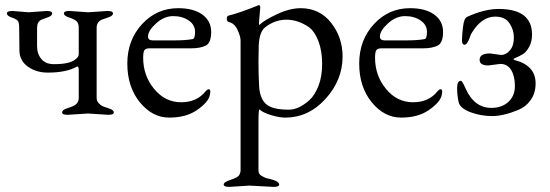

<svg xmlns="http://www.w3.org/2000/svg" viewBox="-20 -446 2150 751"><path d="M324 -2 246 3H243Q223 3 223 -6.5Q223 -16 241.5 -22Q260 -28 266 -31Q288 -41 288 -63V-172Q288 -189 280 -185Q239 -162 167 -162Q122 -162 89.5 -185Q57 -208 56 -247L55 -337Q55 -357 50 -364Q45 -371 26 -377.5Q7 -384 7 -393.5Q7 -403 27 -403H30L92 -398L161 -403H164Q184 -403 184 -393.5Q184 -384 166.5 -378Q149 -372 142 -369Q125 -361 125 -337V-265Q125 -235 142 -215Q159 -195 191 -195Q252 -195 274 -213Q288 -223 288 -234V-337Q288 -355 279.5 -363Q271 -371 250.5 -377.5Q230 -384 230 -393.5Q230 -403 250 -403H253L325 -398L399 -403H402Q422 -403 422 -393.5Q422 -384 403.5 -378Q385 -372 378 -369Q358 -360 358 -337V-63Q358 -51 366 -42.5Q374 -34 380.5 -31Q387 -28 406 -22Q425 -16 425 -6.5Q425 3 405 3H402Q402 3 324 -2Z M677 -414Q737 -414 771.5 -389Q806 -364 806 -321Q806 -278 784.5 -267.5Q763 -257 729 -257H565Q551 -257 545.5 -250.5Q540 -244 540 -220Q540 -150 583 -98Q626 -46 688.5 -46Q751 -46 785 -90Q792 -97 796 -97Q807 -97 800 -71Q793 -45 750.5 -15.5Q708 14 642 14Q576 14 527 -46Q478 -106 478 -197.5Q478 -289 535.5 -351.5Q593 -414 677 -414ZM559 -303Q559 -288 578 -288H660Q707 -288 733 -293Q743 -294 743 -321.5Q743 -349 718 -366Q693 -383 657.5 -383Q622 -383 590.5 -354.5Q559 -326 559 -303Z M1050 285 956 280 876 285Q855 285 855 275.5Q855 266 883 257Q911 248 916 238.5Q921 229 921 220V-287Q921 -304 909 -329.5Q897 -355 875 -360Q867 -362 867 -372.5Q867 -383 874 -385Q916 -395 990 -425L991 -426H992Q998 -426 998 -417L993 -357Q993 -349 994 -348Q1013 -367 1063.5 -390.5Q1114 -414 1156 -414Q1230 -414 1275 -357Q1320 -300 1320 -225Q1320 -133 1253.5 -59.5Q1187 14 1095 14Q1073 14 1041 4.5Q1009 -5 995 -18Q991 -18 991 33V220Q991 235 1002.5 241.5Q1014 248 1019.5 250Q1025 252 1036 254Q1072 263 1072 276Q1072 285 1050 285ZM992 -269 991 -205Q991 -157 993.5 -109.5Q996 -62 1020 -39.5Q1044 -17 1110 -17Q1148 -17 1190 -54Q1211 -73 1225.5 -109.5Q1240 -146 1240 -196.5Q1240 -247 1225.5 -285Q1211 -323 1188 -340Q1145 -369 1100.5 -369Q1056 -369 1018 -340Q995 -323 992 -269Z M1584 -414Q1644 -414 1678.5 -389Q1713 -364 1713 -321Q1713 -278 1691.5 -267.5Q1670 -257 1636 -257H1472Q1458 -257 1452.5 -250.5Q1447 -244 1447 -220Q1447 -150 1490 -98Q1533 -46 1595.5 -46Q1658 -46 1692 -90Q1699 -97 1703 -97Q1714 -97 1707 -71Q1700 -45 1657.5 -15.5Q1615 14 1549 14Q1483 14 1434 -46Q1385 -106 1385 -197.5Q1385 -289 1442.5 -351.5Q1500 -414 1584 -414ZM1466 -303Q1466 -288 1485 -288H1567Q1614 -288 1640 -293Q1650 -294 1650 -321.5Q1650 -349 1625 -366Q1600 -383 1564.5 -383Q1529 -383 1497.5 -354.5Q1466 -326 1466 -303Z M1897 -237 1940 -231Q1959 -231 1974.5 -249Q1990 -267 1990 -298.5Q1990 -330 1972.5 -355.5Q1955 -381 1917 -381Q1864 -381 1825 -317Q1821 -311 1817 -298Q1807 -271 1797 -271Q1787 -271 1787 -288.5Q1787 -306 1791 -340.5Q1795 -375 1807 -380Q1875 -411 1930 -411Q2061 -411 2061 -311Q2061 -283 2050 -263Q2039 -243 2026.5 -235Q2014 -227 1993 -218Q1984 -214 1993 -211Q2075 -190 2075 -120Q2075 -82 2056 -55Q2037 -28 2007 -16Q1949 8 1905 8Q1861 8 1820.5 -7Q1780 -22 1774 -46Q1768 -73 1768 -101.5Q1768 -130 1783 -130Q1788 -130 1801 -100Q1835 -24 1902 -24Q1943 -24 1968.5 -47.5Q1994 -71 1994 -109.5Q1994 -148 1979.5 -172Q1965 -196 1937 -196L1890 -190Q1856 -190 1856 -212Q1856 -237 1897 -237Z"/></svg>

Font: EB Garamond
Style: Regular
Weight: 400
Version: Version 0.012